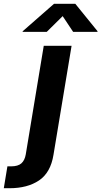

<svg xmlns="http://www.w3.org/2000/svg" viewBox="-123 -787 534 1011"><path d="M107.4 -545.9H253.9L158.7 27.8Q143.6 122.1 82.5 163.1Q21.5 204.1 -73.2 204.1H-103L-84 88.9H-64.5Q-28.3 88.9 -10.5 73.2Q7.3 57.6 12.7 25.9ZM123 -619.1H-3.9L-3.4 -622.6L161.6 -767.1H273.4L390.6 -622.6L390.1 -619.1H262.2L207 -702.1Z"/></svg>

Font: Inter
Style: Bold Italic
Weight: 700
Italic angle: -9.39999°
Designer: Rasmus Andersson
Foundry: rsms
Version: Version 4.001;git-9221beed3